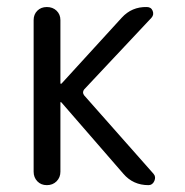

<svg xmlns="http://www.w3.org/2000/svg" viewBox="-20 -540 540 560"><path d="M78.1 -39.1V-481.4Q78.1 -498 88.9 -508.8Q99.6 -519.5 116.7 -519.5Q133.8 -519.5 145 -508.8Q156.2 -498 156.2 -481.4V-295.9H157.2H159.2L335 -488.3Q364.3 -520.5 408.2 -519.5Q420.9 -519.5 425.3 -508.3Q429.7 -497.1 421.9 -488.3L225.6 -279.3Q218.8 -270.5 225.6 -261.7L427.7 -33.2Q435.5 -24.4 430.2 -12.2Q424.8 0 413.1 0Q368.2 0 339.8 -33.2L159.2 -241.2Q158.2 -242.2 157.2 -242.2Q156.2 -242.2 156.2 -241.2V-39.1Q156.2 -22.5 145 -11.2Q133.8 0 116.7 0Q99.6 0 88.9 -11.2Q78.1 -22.5 78.1 -39.1Z"/></svg>

Font: Rounded-X Mgen+ 2m regular
Style: Regular
Weight: 400
Designer: [Source Han Sans]
Ryoko NISHIZUKA  (kana & ideographs); Paul D. Hunt (Latin, Greek & Cyrillic); Wenlong ZHANG  (bopomofo
Version: Version 1.059.20150602